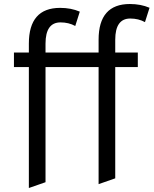

<svg xmlns="http://www.w3.org/2000/svg" viewBox="-20 -777 774 968"><path d="M125.5 170.9V-439H50.3V-512.2H125.5V-557.1Q125.5 -737.3 283.2 -737.3Q338.4 -737.3 382.3 -718.3L359.4 -646Q326.7 -664.1 285.2 -664.1Q209.5 -664.1 209.5 -557.1V-512.2H477.1V-576.7Q477.1 -756.8 634.8 -756.8Q689.9 -756.8 733.9 -737.8L710.9 -665.5Q678.2 -683.6 636.7 -683.6Q561 -683.6 561 -576.7V-512.2H674.8V-439H561V122.1L477.1 151.4V-439H209.5V141.6Z"/></svg>

Font: Cadman
Style: Regular
Weight: 400
Designer: Paul James MIller
Foundry: High-Logic / Made with FontCreator
Version: Version 2.114;March 28, 2021;FontCreator 13.0.0.2683 64-bit